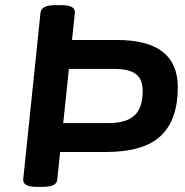

<svg xmlns="http://www.w3.org/2000/svg" viewBox="-20 -722 715 744"><path d="M120 2Q67 2 70 -28L137 -673Q140 -702 194 -702H219Q273 -702 270 -672L259 -567H434Q669 -567 669 -384Q669 -258 603 -195.5Q537 -133 389 -133H213L202 -27Q201 -12 187.5 -5Q174 2 145 2ZM422 -455H247L225 -245H400Q469 -245 501 -274.5Q533 -304 533 -370Q533 -415 506.5 -435Q480 -455 422 -455Z"/></svg>

Font: Asap Expanded Expanded SemiBold
Style: Italic
Weight: 600
Width: 7
Italic angle: -6°
Designer: Pablo Cosgaya
Foundry: Omnibus-Type
Version: Version 3.001; ttfautohint (v1.8.4.7-5d5b)